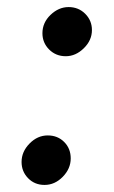

<svg xmlns="http://www.w3.org/2000/svg" viewBox="-20 -521 321 543"><path d="M100 -427Q100 -457 123 -479Q146 -501 174 -501Q202 -501 221 -482Q240 -463 240 -436Q240 -407 217 -384.5Q194 -362 166 -362Q138 -362 119 -381Q100 -400 100 -427ZM115 -138Q143 -138 161.5 -119.5Q180 -101 180 -73Q180 -44 157.5 -21Q135 2 106 2Q78 2 59.5 -17Q41 -36 41 -63Q41 -92 63.5 -115Q86 -138 115 -138Z"/></svg>

Font: Oak Sans Semibold
Style: Italic
Weight: 600
Italic angle: -9.49998°
Foundry: Erik Kennedy, Walven
Version: Version 1.000